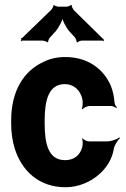

<svg xmlns="http://www.w3.org/2000/svg" viewBox="-20 -778 532 808"><path d="M168 -257V-271C168 -353 183 -424 253 -424C291 -424 319 -398 327 -359C329 -349 328 -326 324 -320L327 -318C331 -324 347 -332 357 -332H446C454 -332 465 -327 470 -323L472 -326C468 -330 462 -339 462 -347C460 -372 455 -396 446 -418C414 -491 346 -538 255 -538C220 -538 190 -531 164 -518C78 -479 27 -393 27 -271V-257C27 -220 32 -185 42 -153C72 -57 146 10 256 10C311 10 362 -13 398 -45C426 -70 452 -106 459 -152C462 -168 476 -189 485 -197L483 -200C473 -192 448 -183 431 -183H355C346 -183 331 -190 328 -196L325 -194C329 -188 329 -168 326 -159C317 -124 291 -104 254 -104C183 -104 168 -174 168 -257ZM413 -615 290 -736C287 -740 280 -753 282 -756L279 -758C277 -754 265 -750 261 -750H225C221 -750 209 -754 207 -757L205 -756C206 -753 199 -740 196 -737L73 -618C72 -617 70 -617 69 -617L68 -614C68 -613 70 -612 70 -611C70 -609 68 -607 67 -606L69 -604C70 -605 72 -607 74 -607H160C165 -607 177 -603 179 -600L183 -601C181 -604 187 -617 190 -620L214 -646C227 -661 245 -694 245 -710H241C241 -694 259 -660 272 -646L295 -621C298 -617 304 -604 302 -601L306 -599C307 -603 320 -607 324 -607H412C413 -607 414 -605 415 -604L418 -607C417 -608 415 -609 415 -610C415 -611 416 -611 417 -612L415 -615Z"/></svg>

Font: Asimov
Style: EdgeNar
Weight: 500
Designer: Google
Version: Version 2.000980: 2014